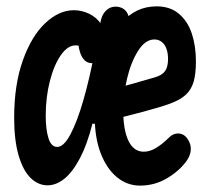

<svg xmlns="http://www.w3.org/2000/svg" viewBox="-20 -566 660 598"><path d="M275.2 -200.1Q275.2 -283.5 295 -362.6Q314.8 -441.8 358.3 -494Q401.8 -546.2 467.9 -546.2Q509.9 -546.2 537.3 -523Q564.7 -499.9 577.4 -461.4Q590.2 -422.8 590.2 -374.7Q590.2 -335.7 583 -311.2Q575.8 -286.7 558.6 -270.8Q541.4 -255 510.7 -243.6Q483.2 -233.2 426.1 -218Q369 -202.8 339.2 -196Q318.7 -191.2 304.1 -198.5Q289.6 -205.8 285.1 -226.7Q280.2 -250.5 289.9 -264.9Q299.5 -279.3 319.8 -285.2Q323.8 -286.4 326.6 -286.9Q356.3 -294.7 392.3 -305Q428.2 -315.2 463 -325.3Q485.2 -331.8 494.3 -344.9Q503.4 -358 503.4 -382.3Q503.4 -399.5 498.7 -413.3Q494 -427.2 484.2 -435.1Q474.5 -443.1 460.8 -443.1Q432.4 -443.1 410.1 -407.7Q387.8 -372.3 375.7 -320.9Q363.7 -269.4 363.7 -224.5Q363.7 -161.8 380 -127.6Q396.4 -93.5 427.9 -93.5Q446.3 -93.5 465.5 -104.9Q484.7 -116.2 507.2 -138.3Q515 -146.2 525.2 -149Q535.5 -151.9 545.7 -148.5Q555.9 -145 563.5 -134.4Q575.8 -117 574.2 -98.5Q572.8 -80.1 559.2 -62.1Q535.9 -31.4 498.3 -9.7Q460.7 12.1 416.1 12.1Q375.9 12.1 344 -14.3Q312 -40.8 293.6 -88.8Q275.2 -136.8 275.2 -200.1ZM24.1 -199.2Q24.1 -302.1 51.2 -378.1Q78.4 -454.2 121.2 -494.2Q164 -534.2 209.9 -534.2Q235.1 -534.2 258 -523Q280.9 -511.9 295.2 -490.6Q309.5 -469.2 309.5 -440.5Q309.5 -423.5 304 -407.1Q298.6 -390.7 288.6 -380Q278.6 -369.3 265.9 -369.3Q252.5 -369.3 243.1 -378.6Q233.7 -387.8 228.5 -405.8Q223.2 -423.7 223.2 -449.6H262.2V-392.8Q259.5 -396.8 256.2 -400.5Q246.5 -412.2 237.2 -418.4Q228 -424.7 215.5 -424.7Q191 -424.7 169.7 -394.5Q148.4 -364.2 135.4 -313.8Q122.4 -263.4 122.4 -205.6Q122.4 -163.1 130.9 -135.8Q139.3 -108.4 158.2 -108.4Q178.8 -108.4 199.7 -148.1Q220.6 -187.8 239.6 -253.8Q258.7 -319.8 274.1 -401.1H306L295.9 -180.6H267.8Q251.8 -116.7 229.2 -73.6Q206.6 -30.5 180.9 -9.7Q155.2 11.2 128.1 11.2Q99.2 11.2 75.6 -11.5Q52.1 -34.2 38.1 -81.4Q24.1 -128.7 24.1 -199.2ZM281.9 -381.7Q282.8 -394.9 283.6 -401.9Q284.6 -423.7 292.1 -491.8Q295.2 -517.8 309.6 -532.3Q324 -546.8 344.4 -545.1Q365.5 -542.9 375.4 -527.1Q385.2 -511.2 383.1 -481.7Q379.4 -434.9 374.9 -382.3Q372.7 -357.1 359.5 -339.2Q346.2 -321.3 324.2 -321.3Q301.8 -321.3 291 -339.1Q280.2 -356.8 281.9 -381.7Z"/></svg>

Font: Monaspace Radon Var
Style: Regular
Weight: 400
Designer: Riley Cran and the Lettermatic Team
Version: Version 1.000 (Monaspace Radon Var)